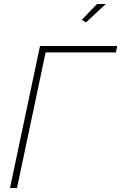

<svg xmlns="http://www.w3.org/2000/svg" viewBox="-20 -940 606 960"><path d="M410 -828 389 -841 465 -920H509ZM30 0 180 -710H566L560 -678H208L65 0Z"/></svg>

Font: Raleway-v4020 ExtraLight
Style: Italic
Weight: 275
Italic angle: -12°
Designer: Matt McInerney, Pablo Impallari, Rodrigo Fuenzalida
Foundry: Matt McInerney, Pablo Impallari, Rodrigo Fuenzalida
Version: Version 4.020;PS 004.020;hotconv 1.0.88;makeotf.lib2.5.64775